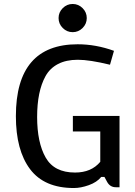

<svg xmlns="http://www.w3.org/2000/svg" viewBox="-20 -935 682 967"><path d="M352 12Q203 12 131.5 -83Q60 -178 60 -350Q60 -712 371 -712Q463 -712 554 -679L534 -609Q431 -634 372 -634Q313 -634 272 -612.5Q231 -591 209 -551Q167 -475 167 -346Q167 -217 210 -141.5Q253 -66 358 -66Q440 -66 485 -120V-273H347V-351H582V8H563Q535 8 520 -18L506 -44H490Q468 -17 427.5 -2.5Q387 12 352 12ZM296 -794Q275 -815 275 -844Q275 -873 296 -894Q317 -915 346 -915Q375 -915 396 -894Q417 -873 417 -844Q417 -815 396 -794Q375 -773 346 -773Q317 -773 296 -794Z"/></svg>

Font: Voces
Style: Regular
Weight: 400
Designer: Ana Paula Megda, Pablo Ugerman
Foundry: Ana Paula Megda, Pablo Ugerman
Version: Version 1.003